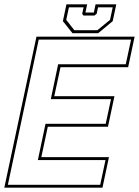

<svg xmlns="http://www.w3.org/2000/svg" viewBox="-37 -870 644 890"><path d="M-17 0 132 -700H587L557 -558.5H243.5L214.5 -424H493.5L463.5 -282.5H184.5L154.5 -141.5H468L438 0ZM-0.5 -13.5H427.5L452 -128H138.5L174 -296H453L477.5 -410.5H198.5L232.5 -572H546L570.5 -686.5H142.5ZM299 -716 254.5 -772 271 -850H367L359 -812H398L406 -850H502L485.5 -772L418 -716ZM307.5 -730H414.5L473 -778L485.5 -836H417.5L411 -806L401 -798H350L344 -806L350.5 -836H282.5L270 -778Z"/></svg>

Font: Tourney Thin Thin
Style: Italic
Weight: 250
Italic angle: -12°
Version: Version 1.015